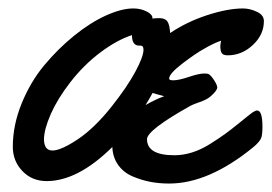

<svg xmlns="http://www.w3.org/2000/svg" viewBox="-20 -415 644 454"><path d="M604 -365.2Q604 -333 577.9 -308.6Q551.8 -284.2 518.6 -284.2Q507.8 -284.2 504.4 -289.3Q501 -294.4 501 -306.2Q501 -311 502.9 -318.8Q485.4 -313 462.9 -299.8Q442.4 -288.6 411.1 -264.6Q379.9 -240.7 379.9 -229Q379.9 -225.1 389.6 -225.1Q402.8 -225.1 426.8 -233.2Q450.7 -241.2 462.9 -241.2Q469.7 -241.2 472.7 -240.2Q479 -236.8 486.3 -225.3Q493.7 -213.9 493.7 -208Q493.7 -200.7 476.6 -186Q468.3 -179.2 452.1 -173.6Q436 -168 430.7 -165Q327.6 -107.4 327.6 -85.9Q327.6 -47.9 392.6 -47.9Q412.6 -47.9 433.8 -54.4Q455.1 -61 476.1 -74.2Q497.1 -87.4 512 -98.1Q526.9 -108.9 547.9 -126Q568.8 -143.1 576.7 -148.9Q584 -153.8 587.9 -153.8Q600.6 -153.8 600.6 -115.2Q600.6 -97.2 597.7 -88.9Q593.8 -79.1 577.6 -65.9Q473.1 19 379.9 19Q356.4 19 335 14.9Q313.5 10.7 292.7 1.7Q272 -7.3 259.3 -25.1Q246.6 -43 245.6 -67.4Q164.1 13.2 90.3 13.2Q55.7 13.2 33 -10.5Q10.3 -34.2 10.3 -67.9Q10.3 -118.7 31 -169.9Q51.8 -221.2 84.5 -260.5Q117.2 -299.8 155.5 -330.8Q193.8 -361.8 230.7 -378.4Q267.6 -395 294.9 -395Q308.6 -395 319.6 -390.9Q330.6 -386.7 335.4 -382.1Q340.3 -377.4 340.3 -374V-371.1Q347.2 -372.1 356.9 -372.1Q370.6 -372.1 376 -364Q381.3 -356 382.3 -336.9Q421.4 -363.3 470 -379.2Q518.6 -395 554.7 -395Q570.8 -395 587.4 -387.2Q604 -379.4 604 -365.2ZM312.5 -307.1H309.1Q292 -307.1 292 -332Q256.3 -320.3 217.3 -291Q178.2 -261.7 146 -220.2Q116.2 -181.6 100.3 -145.8Q84.5 -109.9 84 -86.4Q84 -59.1 104 -59.1Q124 -59.1 163.6 -85.4Q203.1 -111.8 243.2 -162.1Q280.8 -209.5 300 -245.4Q319.3 -281.2 319.3 -297.4Q319.3 -307.1 312.5 -307.1ZM340.8 -195.3Q335.9 -186 324.2 -166.5Q346.7 -179.7 368.2 -187.5Q347.7 -192.9 340.8 -195.3Z"/></svg>

Font: Yellowtail
Style: Regular
Weight: 400
Designer: Astigmatic (AOETI)
Foundry: Astigmatic (AOETI)
Version: Version 1.000